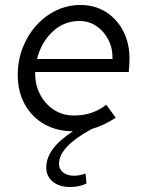

<svg xmlns="http://www.w3.org/2000/svg" viewBox="-20 -516 585 768"><path d="M260 232Q217 232 191 210.5Q165 189 165 154Q165 78 272 9Q207 9 157 -19.5Q107 -48 79 -99Q51 -150 51 -216Q51 -274 70.5 -324.5Q90 -375 124.5 -413.5Q159 -452 204.5 -474Q250 -496 302 -496Q359 -496 403 -468.5Q447 -441 472.5 -392.5Q498 -344 498 -281Q498 -257 495 -228H121Q119 -181 139 -141Q159 -101 194.5 -77.5Q230 -54 276 -54Q351 -54 405 -97L443 -45Q418 -29 394.5 -18Q371 -7 347 0Q216 71 216 139Q216 161 233 174Q250 187 276 187Q287 187 299.5 184.5Q312 182 322 178L326 218Q298 232 260 232ZM297 -432Q236 -432 190.5 -389.5Q145 -347 128 -280H430Q431 -323 413.5 -357Q396 -391 366 -411.5Q336 -432 297 -432Z"/></svg>

Font: Red Hat Text VF
Style: Italic
Weight: 400
Italic angle: -12°
Designer: Pentagram, MCKL
Foundry: Pentagram, MCKL
Version: Version 1.023